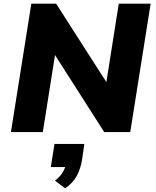

<svg xmlns="http://www.w3.org/2000/svg" viewBox="-20 -725 855 1054"><path d="M40 0 152 -705H288L568 -268H563L632 -705H807L695 0H552L278 -429H283L215 0ZM338 309 282 267Q310 245 325 219.5Q340 194 343 172L374 192H259L279 65H443L430 155Q422 202 401.5 240.5Q381 279 338 309Z"/></svg>

Font: Nunito Sans 8pt Black
Style: Italic
Weight: 900
Italic angle: -9°
Version: Version 3.101;gftools[0.9.27]